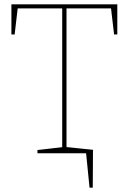

<svg xmlns="http://www.w3.org/2000/svg" viewBox="-20 -712 598 892"><path d="M154 0V-15L276 -29L269 -21V-680L276 -673H55L63 -680L48 -552H33V-692H525V-552H510L495 -680L503 -673H282L289 -680V-21L282 -29L404 -15V0ZM287 -29 412 -16 411 160H396L380 0H287Z"/></svg>

Font: Bitter Thin
Style: Regular
Weight: 100
Designer: Sol Matas, and Bitter project Authors
Foundry: Sol Matas
Version: Version 2.002